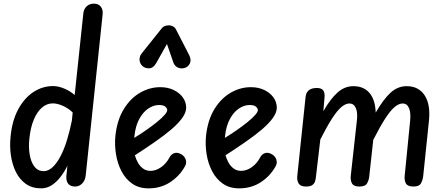

<svg xmlns="http://www.w3.org/2000/svg" viewBox="-20 -1024 2461 1054"><path d="M205.5 10Q156.5 10 122 -14.5Q87.5 -39 67.2 -80Q47 -121 39.8 -171.2Q32.5 -221.5 38 -274Q46.5 -362 80 -424Q113.5 -486 163.5 -518.8Q213.5 -551.5 271.5 -551.5Q299.5 -551.5 331.8 -538.2Q364 -525 390 -502.5L437.5 -951Q440.5 -975.5 456.2 -989.8Q472 -1004 495.5 -1004Q520 -1004 533 -988Q546 -972 543.5 -946L450.5 -61Q447.5 -33 431 -16.5Q414.5 0 392.5 0Q368 0 355.5 -14Q343 -28 344 -55.5L350 -114Q334.5 -82 313 -53.8Q291.5 -25.5 264.8 -7.8Q238 10 205.5 10ZM141.5 -266Q136 -217.5 142.8 -176.2Q149.5 -135 168.8 -109.8Q188 -84.5 219.5 -84.5Q245 -84.5 268 -105.5Q291 -126.5 311 -164Q331 -201.5 346.8 -252Q362.5 -302.5 374.5 -362L379 -406.5Q354.5 -430.5 324.2 -443.5Q294 -456.5 270 -456.5Q237 -456.5 210.5 -433.5Q184 -410.5 166 -368.2Q148 -326 141.5 -266Z M795.5 10Q743 10 706.2 -15.5Q669.5 -41 647.2 -83.5Q625 -126 616.8 -177Q608.5 -228 613.5 -278.5Q623 -365.5 659.5 -425Q696 -484.5 749 -515Q802 -545.5 859.5 -545.5Q901 -545.5 933.2 -530Q965.5 -514.5 983.8 -489Q1002 -463.5 1002 -433Q1002 -406.5 980.5 -376.5Q959 -346.5 921 -314Q883 -281.5 831.5 -245.8Q780 -210 720.5 -171.5Q726.5 -149.5 737.8 -130Q749 -110.5 766.2 -98.2Q783.5 -86 806 -86Q835.5 -86 864.2 -106Q893 -126 911 -160.5Q920.5 -178 937.5 -183.5Q954.5 -189 975.5 -177Q993.5 -166.5 999.5 -147.8Q1005.5 -129 996 -112Q966 -57.5 914.2 -23.8Q862.5 10 795.5 10ZM717 -267Q750.5 -287.5 782.8 -310Q815 -332.5 841 -353.5Q867 -374.5 882.5 -392Q898 -409.5 898 -419Q898 -429 887.8 -438.2Q877.5 -447.5 853 -447.5Q822.5 -447.5 793.8 -428Q765 -408.5 744.5 -370.8Q724 -333 718 -278ZM994 -651Q973.5 -645 955.8 -653.5Q938 -662 931.5 -681.5L896.5 -782.5L838 -678.5Q822 -650 799.8 -649Q777.5 -648 762.5 -661Q747 -675.5 746 -695.2Q745 -715 758 -731L865.5 -865.5Q875 -878 886 -881.5Q897 -885 907.5 -885Q917.5 -885 929 -879.5Q940.5 -874 947 -860.5L1017 -724.5Q1032 -695.5 1022.5 -676.2Q1013 -657 994 -651Z M1293 10Q1240.5 10 1203.8 -15.5Q1167 -41 1144.8 -83.5Q1122.5 -126 1114.2 -177Q1106 -228 1111 -278.5Q1120.5 -365.5 1157 -425Q1193.5 -484.5 1246.5 -515Q1299.5 -545.5 1357 -545.5Q1398.5 -545.5 1430.8 -530Q1463 -514.5 1481.2 -489Q1499.5 -463.5 1499.5 -433Q1499.5 -406.5 1478 -376.5Q1456.5 -346.5 1418.5 -314Q1380.5 -281.5 1329 -245.8Q1277.5 -210 1218 -171.5Q1224 -149.5 1235.2 -130Q1246.5 -110.5 1263.8 -98.2Q1281 -86 1303.5 -86Q1333 -86 1361.8 -106Q1390.5 -126 1408.5 -160.5Q1418 -178 1435 -183.5Q1452 -189 1473 -177Q1491 -166.5 1497 -147.8Q1503 -129 1493.5 -112Q1463.5 -57.5 1411.8 -23.8Q1360 10 1293 10ZM1214.5 -267Q1248 -287.5 1280.2 -310Q1312.5 -332.5 1338.5 -353.5Q1364.5 -374.5 1380 -392Q1395.5 -409.5 1395.5 -419Q1395.5 -429 1385.2 -438.2Q1375 -447.5 1350.5 -447.5Q1320 -447.5 1291.2 -428Q1262.5 -408.5 1242 -370.8Q1221.5 -333 1215.5 -278Z M1659.5 0Q1629.5 0 1619.2 -17.2Q1609 -34.5 1612 -58.5L1657.5 -492Q1660.5 -517.5 1676 -529.2Q1691.5 -541 1719.5 -541Q1745 -541 1754.5 -527.5Q1764 -514 1761.5 -489L1755 -413.5Q1794 -481.5 1833 -516.2Q1872 -551 1920 -551Q1976.5 -551 2008.2 -513.8Q2040 -476.5 2042.5 -406Q2083.5 -477.5 2123 -514.2Q2162.5 -551 2212.5 -551Q2278 -551 2311.2 -500.5Q2344.5 -450 2334.5 -358.5L2303 -55.5Q2300.5 -35 2290.8 -17.5Q2281 0 2249 0Q2217.5 0 2208.2 -17.2Q2199 -34.5 2201.5 -58.5L2231.5 -361.5Q2236 -406 2225 -431Q2214 -456 2191 -456Q2169.5 -456 2146.2 -436.5Q2123 -417 2094.5 -373Q2066 -329 2029 -256L2007 -55.5Q2005 -35 1995 -17.5Q1985 0 1953 0Q1921.5 0 1912.2 -17.2Q1903 -34.5 1905.5 -58.5L1939 -361.5Q1944.5 -406 1933.2 -431Q1922 -456 1898.5 -456Q1877.5 -456 1854.2 -436.5Q1831 -417 1803 -373.8Q1775 -330.5 1738.5 -258.5L1714.5 -54.5Q1713.5 -41 1709.5 -28.5Q1705.5 -16 1694.5 -8Q1683.5 0 1659.5 0Z"/></svg>

Font: Edu SA Hand Medium
Style: Regular
Weight: 500
Designer: Tina and Corey Anderson, Eben Sorkin, Mirko Velimirovic
Foundry: Google for Education
Version: Version 2.000